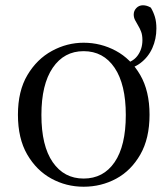

<svg xmlns="http://www.w3.org/2000/svg" viewBox="-20 -693 636 728"><path d="M297 15Q231 15 174.5 -16Q118 -47 83 -107.5Q48 -168 48 -258Q48 -348 84 -408.5Q120 -469 177 -500Q234 -531 297 -531Q362 -531 419 -500.5Q476 -470 511.5 -409Q547 -348 547 -258Q547 -168 512 -107Q477 -46 420.5 -15.5Q364 15 297 15ZM297 -16Q372 -16 414.5 -78Q457 -140 457 -257Q457 -373 414.5 -436Q372 -499 297 -499Q223 -499 180 -436Q137 -373 137 -257Q137 -140 180 -78Q223 -16 297 -16ZM438 -427V-449Q481 -455 500.5 -480.5Q520 -506 520 -541Q520 -560 515 -573Q510 -586 503.5 -596.5Q497 -607 492 -617Q487 -627 487 -638Q487 -652 497 -662.5Q507 -673 522 -673Q537 -673 552 -664Q562 -647 567.5 -628.5Q573 -610 573 -585Q573 -545 557.5 -510.5Q542 -476 512 -453.5Q482 -431 438 -427Z"/></svg>

Font: Noto Serif KR
Style: Regular
Weight: 400
Designer: Ryoko NISHIZUKA  (kana & ideographs); Frank Grießhammer (Latin, Greek & Cyrillic); Wenlong ZHANG  (bopomofo); Sandoll Co
Foundry: Adobe
Version: Version 2.003-H1;hotconv 1.1.1;makeotfexe 2.6.0